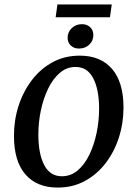

<svg xmlns="http://www.w3.org/2000/svg" viewBox="-20 -834 601 866"><path d="M240 12Q146 12 94.5 -47.5Q43 -107 43 -221Q43 -293 64 -357.5Q85 -422 124 -473Q163 -524 217.5 -553.5Q272 -583 340 -583Q434 -583 485.5 -523Q537 -463 537 -349Q537 -278 516 -213Q495 -148 456 -97.5Q417 -47 362.5 -17.5Q308 12 240 12ZM259 -39Q299 -39 330 -65Q361 -91 382.5 -135Q404 -179 415.5 -233.5Q427 -288 427 -344Q427 -430 400.5 -481Q374 -532 321 -532Q281 -532 250 -505.5Q219 -479 197.5 -435Q176 -391 164.5 -337Q153 -283 153 -227Q153 -140 179.5 -89.5Q206 -39 259 -39ZM231 -756 239 -814H484L476 -756ZM336 -615Q314 -615 299.5 -628.5Q285 -642 285 -664Q285 -689 303.5 -707Q322 -725 350 -725Q372 -725 386.5 -711.5Q401 -698 401 -676Q401 -650 382.5 -632.5Q364 -615 336 -615Z"/></svg>

Font: Rasa Medium
Style: Italic
Weight: 500
Italic angle: -7.10001°
Designer: Anna Giedrys (Yrsa+Rasa design), David Brezina (Yrsa art-direction, Rasa art-direction, design)
Foundry: Rosetta Type Foundry
Version: Version 2.004